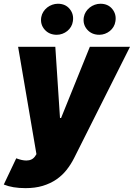

<svg xmlns="http://www.w3.org/2000/svg" viewBox="-45 -794 710 1019"><path d="M41.2 46.2Q56.1 51.8 69.6 54.9Q83.1 57.9 94.8 57.9Q110.1 57.9 122 52.2Q133.9 46.5 142 34.1L148.4 24.1L51.1 -545.5H248.6L273.4 -167.6H279.1L431.8 -545.5H644.9L348 45.5Q331 79.2 307.9 108.3Q284.8 137.4 253.6 158.7Q222.3 180 182 192.3Q141.7 204.5 90.2 204.5Q21.7 204.5 -24.9 185.4ZM399.9 -703.1Q402.7 -718.8 411 -731.7Q419.4 -744.7 431.3 -754.1Q443.2 -763.5 457.9 -768.8Q472.7 -774.1 487.9 -774.1Q528.1 -774.1 550.8 -746.4Q573.9 -718 567.5 -680.4Q565.3 -665.1 557.5 -652Q549.7 -638.8 538 -629.4Q526.3 -620 511.9 -614.7Q497.5 -609.4 482.2 -609.4Q441.8 -609.4 417.6 -637.1Q393.5 -664.8 399.9 -703.1ZM174 -703.1Q176.8 -718.8 185.2 -731.7Q193.5 -744.7 205.4 -754.1Q217.3 -763.5 232.1 -768.8Q246.8 -774.1 262.1 -774.1Q302.2 -774.1 324.9 -746.4Q348 -718 341.6 -680.4Q339.5 -665.1 331.7 -652Q323.9 -638.8 312.1 -629.4Q300.4 -620 286 -614.7Q271.7 -609.4 256.4 -609.4Q215.9 -609.4 191.8 -637.1Q167.6 -664.8 174 -703.1Z"/></svg>

Font: Inter P Black
Style: Italic
Weight: 900
Italic angle: -9.40001°
Designer: Rasmus Andersson
Foundry: rsms
Version: Version 3.018;git-588b23468